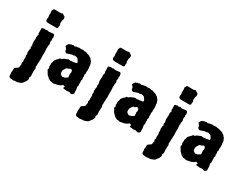

<svg xmlns="http://www.w3.org/2000/svg" viewBox="-82 -1250 2566 2003"><g transform="rotate(30 1201.0 -248.5)"><path d="M70.8 134.8Q67.9 126 67.9 115.2L70.8 105Q69.8 75.2 71.3 70.8Q74.7 60.1 103 43.9Q111.8 37.1 112.8 34.2Q113.8 31.2 116.2 7.8L119.1 -1L115.7 -11.2Q113.3 -18.1 112.8 -21L119.1 -36.1L116.2 -61L119.1 -89.8Q115.7 -100.1 112.8 -106Q113.3 -110.4 115.2 -117.2Q117.2 -124 116.2 -127.9L110.8 -146.5L112.8 -165Q113.8 -167 113.3 -173.8Q112.8 -180.7 113.8 -183.1L119.1 -192.4Q119.1 -197.8 112.8 -206.1L116.2 -231.9L110.8 -255.9Q108.9 -273.9 111.3 -292Q113.8 -310.1 112.3 -318.4Q110.8 -326.7 110.8 -331.1L112.8 -340.8V-345.7Q112.8 -349.1 113.8 -350.1L119.1 -359.9Q119.1 -362.3 115.7 -366.2Q112.3 -370.1 111.3 -373Q110.4 -376 111.8 -382.8Q113.8 -389.6 112.8 -393.1L110.8 -403.8L112.8 -414.1Q110.8 -416 110.8 -421.4V-430.2Q110.8 -442.9 130.9 -442.9Q141.1 -447.8 142.1 -448.2Q152.8 -442.9 155.8 -442.9L174.8 -448.2L193.8 -442.9L247.1 -448.2Q262.2 -449.2 265.1 -421.9L267.1 -411.1Q267.1 -409.2 264.6 -404.3Q262.2 -399.4 262.7 -397.9Q263.2 -396 264.2 -392.6Q265.1 -389.2 266.1 -386.2Q267.1 -382.8 264.2 -370.1Q261.2 -357.4 261.2 -356L267.1 -340.8V-325.2L262.2 -311L264.2 -293.9Q265.1 -292 263.2 -290L262.2 -287.1Q262.2 -280.3 262.2 -273.9L265.1 -235.8L264.2 -190.9L266.1 -157.2Q266.1 -148.4 262.2 -98.1V-70.8L259.8 -61L267.1 -40.5L265.1 -23.9Q263.2 19.5 265.1 34.7Q267.1 50.3 266.6 54.2Q266.1 58.1 261.7 64.9Q257.8 71.3 257.3 74.2Q256.8 77.1 257.8 79.1Q258.8 81.1 259.8 83.5Q260.7 85.9 262.2 86.9Q261.7 96.2 257.8 104.5Q253.9 113.3 252 118.2Q250 123 248.5 125Q247.1 127 244.6 128.9Q242.2 130.9 238.3 135.7Q234.4 140.6 231 146.5Q228 152.8 223.6 157.2Q219.2 161.6 197.3 170.4Q175.8 179.2 165.5 178.7Q155.3 178.2 144 179.2L127 183.1L107.9 179.2Q103 178.2 94.7 179.2Q86.4 180.2 81.1 173.8Q71.8 168.5 71.3 159.7Q70.8 150.9 70.8 145.5Q70.8 140.1 70.8 134.8ZM119.1 -662.6Q119.1 -673.8 138.2 -673.8H151.9L191.9 -672.9Q216.8 -672.9 223.1 -679.2Q229 -682.1 233.4 -676.8Q237.3 -671.4 244.1 -668.5Q251 -666 254.9 -663.1Q264.2 -656.2 264.2 -640.1Q263.7 -624 259.8 -618.7Q255.9 -613.3 255.9 -610.8L256.8 -599.1Q253.9 -584 254.4 -580.6Q254.9 -577.1 259.3 -568.8Q263.7 -560.5 261.2 -553.2Q258.3 -545.9 257.8 -543L259.8 -534.2Q259.8 -523.4 247.1 -517.1H154.8Q129.9 -517.1 123 -522Q106.9 -534.7 116.2 -564Q116.2 -579.1 112.8 -585.9L113.8 -627Q113.8 -628.9 111.8 -636.7Q109.9 -644.5 110.8 -647.5Q111.8 -649.9 114.3 -652.8Q119.1 -658.7 119.1 -662.6Z M593.8 -27.8Q586.9 -19.5 561 -11.2Q550.8 -5.9 543.5 -6.3Q536.1 -6.8 522.9 -2.4Q509.8 2 504.9 1.5Q500 1 482.9 -3.9H467.8Q466.3 -3.9 456.5 -9.8Q446.8 -15.6 443.8 -17.1Q440.9 -18.1 439 -20L431.2 -27.8Q423.8 -36.1 418.9 -39.1Q410.6 -44.4 401.9 -61Q393.6 -78.1 388.7 -84Q383.8 -89.8 382.3 -93.8Q380.9 -97.7 384.8 -105.5Q388.7 -113.3 387.7 -117.2Q386.7 -120.1 383.8 -125.5Q380.9 -130.9 379.9 -133.8L382.8 -147V-173.8L389.6 -191.9Q390.6 -192.9 390.1 -197.8Q389.6 -202.6 397 -215.3Q404.8 -227.5 414.1 -234.9Q422.9 -242.7 426.8 -246.1Q435.1 -263.2 444.8 -261.7Q454.1 -260.3 460.4 -266.6L467.8 -273.9Q475.6 -279.3 490.2 -284.2Q504.9 -289.1 509.3 -292Q516.1 -296.4 521.5 -295.4Q535.6 -292 548.8 -293L556.6 -295.9H575.7L582 -298.8L599.6 -300.8H604Q606.9 -300.8 606.9 -301.8Q622.1 -309.6 609.4 -327.1Q606.9 -330.1 606 -332Q597.2 -351.1 585 -356Q584 -356.9 581.1 -356.9Q578.1 -356.9 570.3 -359.9Q562.5 -362.8 554.7 -361.8L543.9 -356.9Q541.5 -356 533.7 -356.4Q525.9 -356.9 523.4 -356.9Q521 -356.9 517.6 -355Q511.2 -351.1 502.4 -350.1Q493.7 -348.6 491.2 -346.2Q488.8 -344.2 486.8 -344.2Q484.9 -343.8 476.1 -340.8Q467.3 -337.9 462.4 -339.4Q458 -340.8 450.2 -348.6Q442.4 -356.4 443.4 -365.2Q443.8 -374 442.4 -377Q440.9 -379.9 434.1 -385.7Q427.2 -391.6 423.3 -398.4Q419.4 -405.3 429.2 -419.9Q439 -434.6 440.9 -435.5Q442.9 -436.5 445.8 -437H450.7Q452.6 -438 456.5 -440.4Q460.4 -442.9 462.9 -443.8Q464.8 -444.8 469.7 -444.3Q474.6 -443.8 477.1 -444.8L490.7 -450.2Q493.7 -450.2 498.5 -447.3Q508.3 -440.9 518.1 -450.2Q522.9 -451.2 531.2 -451.7Q539.6 -452.1 543 -453.1L556.6 -457L567.9 -455.1Q584.5 -454.1 593.3 -456.1Q602.1 -458 604 -457.5Q606 -457 610.4 -455.1Q614.7 -453.1 616.7 -453.1L632.8 -452.1Q643.1 -452.1 648.9 -448.2Q654.8 -444.3 658.2 -444.3Q661.6 -444.8 665 -443.8L674.8 -439.9Q674.8 -439 679.7 -438Q685.1 -437 687 -436Q689 -435.1 690.4 -433.1Q691.9 -431.2 693.8 -429.7Q695.8 -427.7 697.3 -426.8Q698.7 -425.8 702.1 -424.3Q710.4 -420.9 713.9 -414.1Q717.3 -407.2 722.7 -402.8Q728 -397.9 730 -395.5Q731.9 -393.1 733.4 -386.7Q734.9 -380.9 735.8 -378.9Q736.8 -377 738.3 -375Q739.7 -373 740.7 -371.1V-363.8Q740.7 -361.3 743.7 -356.9V-341.8L746.6 -326.2Q745.6 -313.5 748 -293L745.6 -284.2V-267.1L748 -257.8L741.7 -242.2Q741.7 -234.4 745.6 -216.8L743.7 -207Q748 -187.5 746.6 -181.6Q745.6 -175.8 740.7 -166L743.7 -158.2V-124Q747.6 -106.9 740.7 -100.1Q738.3 -88.9 742.7 -76.7Q748.5 -59.1 745.6 -30.8L748 -18.1Q748 -13.2 736.8 -3.4Q725.6 6.3 708 1Q700.2 -6.8 685.5 -3.9Q670.9 -1 667 -1L647 -3.9Q627.9 -3.9 622.1 -6.8Q618.2 -10.7 618.2 -13.2L626 -24.9Q627.9 -28.8 624.5 -29.8Q621.6 -30.3 619.6 -31.2Q617.7 -32.2 615.2 -32.7Q612.8 -33.2 611.3 -34.7Q609.9 -36.1 605.5 -36.1Q601.1 -36.1 593.8 -27.8ZM559.6 -106.4Q567.9 -109.9 571.3 -109.9H580.1Q587.9 -117.7 597.2 -121.6Q606.9 -126 609.4 -129.4Q611.8 -132.8 607.9 -148.9Q607.9 -156.7 607.9 -164.1L605 -171.9Q605 -174.3 610.8 -186Q610.8 -207.5 603 -215.8Q595.2 -224.1 587.9 -221.7Q580.1 -219.2 577.1 -216.8Q574.7 -214.8 572.8 -213.9Q570.8 -212.9 568.4 -211.4Q565.9 -210 564.5 -209Q563 -208 559.1 -208.5Q544.4 -210.4 529.8 -180.2Q528.8 -178.7 526.9 -175.8Q524.9 -172.9 522.5 -168Q520 -163.1 520 -148.4Q520 -133.8 522 -128.4Q523.9 -123 537.6 -112.8Q551.3 -102.5 559.6 -106.4Z M871.6 134.8Q868.7 126 868.7 115.2L871.6 105Q870.6 75.2 872.1 70.8Q875.5 60.1 903.8 43.9Q912.6 37.1 913.6 34.2Q914.6 31.2 917 7.8L919.9 -1L916.5 -11.2Q914.1 -18.1 913.6 -21L919.9 -36.1L917 -61L919.9 -89.8Q916.5 -100.1 913.6 -106Q914.1 -110.4 916 -117.2Q918 -124 917 -127.9L911.6 -146.5L913.6 -165Q914.6 -167 914.1 -173.8Q913.6 -180.7 914.6 -183.1L919.9 -192.4Q919.9 -197.8 913.6 -206.1L917 -231.9L911.6 -255.9Q909.7 -273.9 912.1 -292Q914.6 -310.1 913.1 -318.4Q911.6 -326.7 911.6 -331.1L913.6 -340.8V-345.7Q913.6 -349.1 914.6 -350.1L919.9 -359.9Q919.9 -362.3 916.5 -366.2Q913.1 -370.1 912.1 -373Q911.1 -376 912.6 -382.8Q914.6 -389.6 913.6 -393.1L911.6 -403.8L913.6 -414.1Q911.6 -416 911.6 -421.4V-430.2Q911.6 -442.9 931.6 -442.9Q941.9 -447.8 942.9 -448.2Q953.6 -442.9 956.5 -442.9L975.6 -448.2L994.6 -442.9L1047.9 -448.2Q1063 -449.2 1065.9 -421.9L1067.9 -411.1Q1067.9 -409.2 1065.4 -404.3Q1063 -399.4 1063.5 -397.9Q1064 -396 1064.9 -392.6Q1065.9 -389.2 1066.9 -386.2Q1067.9 -382.8 1064.9 -370.1Q1062 -357.4 1062 -356L1067.9 -340.8V-325.2L1063 -311L1064.9 -293.9Q1065.9 -292 1064 -290L1063 -287.1Q1063 -280.3 1063 -273.9L1065.9 -235.8L1064.9 -190.9L1066.9 -157.2Q1066.9 -148.4 1063 -98.1V-70.8L1060.5 -61L1067.9 -40.5L1065.9 -23.9Q1064 19.5 1065.9 34.7Q1067.9 50.3 1067.4 54.2Q1066.9 58.1 1062.5 64.9Q1058.6 71.3 1058.1 74.2Q1057.6 77.1 1058.6 79.1Q1059.6 81.1 1060.5 83.5Q1061.5 85.9 1063 86.9Q1062.5 96.2 1058.6 104.5Q1054.7 113.3 1052.7 118.2Q1050.8 123 1049.3 125Q1047.9 127 1045.4 128.9Q1043 130.9 1039.1 135.7Q1035.2 140.6 1031.7 146.5Q1028.8 152.8 1024.4 157.2Q1020 161.6 998 170.4Q976.6 179.2 966.3 178.7Q956.1 178.2 944.8 179.2L927.7 183.1L908.7 179.2Q903.8 178.2 895.5 179.2Q887.2 180.2 881.8 173.8Q872.6 168.5 872.1 159.7Q871.6 150.9 871.6 145.5Q871.6 140.1 871.6 134.8ZM919.9 -662.6Q919.9 -673.8 939 -673.8H952.6L992.7 -672.9Q1017.6 -672.9 1023.9 -679.2Q1029.8 -682.1 1034.2 -676.8Q1038.1 -671.4 1044.9 -668.5Q1051.8 -666 1055.7 -663.1Q1064.9 -656.2 1064.9 -640.1Q1064.5 -624 1060.5 -618.7Q1056.6 -613.3 1056.6 -610.8L1057.6 -599.1Q1054.7 -584 1055.2 -580.6Q1055.7 -577.1 1060.1 -568.8Q1064.5 -560.5 1062 -553.2Q1059.1 -545.9 1058.6 -543L1060.5 -534.2Q1060.5 -523.4 1047.9 -517.1H955.6Q930.7 -517.1 923.8 -522Q907.7 -534.7 917 -564Q917 -579.1 913.6 -585.9L914.6 -627Q914.6 -628.9 912.6 -636.7Q910.6 -644.5 911.6 -647.5Q912.6 -649.9 915 -652.8Q919.9 -658.7 919.9 -662.6Z M1394.5 -27.8Q1387.7 -19.5 1361.8 -11.2Q1351.6 -5.9 1344.2 -6.3Q1336.9 -6.8 1323.7 -2.4Q1310.5 2 1305.7 1.5Q1300.8 1 1283.7 -3.9H1268.6Q1267.1 -3.9 1257.3 -9.8Q1247.6 -15.6 1244.6 -17.1Q1241.7 -18.1 1239.7 -20L1231.9 -27.8Q1224.6 -36.1 1219.7 -39.1Q1211.4 -44.4 1202.6 -61Q1194.3 -78.1 1189.5 -84Q1184.6 -89.8 1183.1 -93.8Q1181.6 -97.7 1185.5 -105.5Q1189.5 -113.3 1188.5 -117.2Q1187.5 -120.1 1184.6 -125.5Q1181.6 -130.9 1180.7 -133.8L1183.6 -147V-173.8L1190.4 -191.9Q1191.4 -192.9 1190.9 -197.8Q1190.4 -202.6 1197.8 -215.3Q1205.6 -227.5 1214.8 -234.9Q1223.6 -242.7 1227.5 -246.1Q1235.8 -263.2 1245.6 -261.7Q1254.9 -260.3 1261.2 -266.6L1268.6 -273.9Q1276.4 -279.3 1291 -284.2Q1305.7 -289.1 1310.1 -292Q1316.9 -296.4 1322.3 -295.4Q1336.4 -292 1349.6 -293L1357.4 -295.9H1376.5L1382.8 -298.8L1400.4 -300.8H1404.8Q1407.7 -300.8 1407.7 -301.8Q1422.9 -309.6 1410.2 -327.1Q1407.7 -330.1 1406.7 -332Q1397.9 -351.1 1385.7 -356Q1384.8 -356.9 1381.8 -356.9Q1378.9 -356.9 1371.1 -359.9Q1363.3 -362.8 1355.5 -361.8L1344.7 -356.9Q1342.3 -356 1334.5 -356.4Q1326.7 -356.9 1324.2 -356.9Q1321.8 -356.9 1318.4 -355Q1312 -351.1 1303.2 -350.1Q1294.4 -348.6 1292 -346.2Q1289.6 -344.2 1287.6 -344.2Q1285.6 -343.8 1276.9 -340.8Q1268.1 -337.9 1263.2 -339.4Q1258.8 -340.8 1251 -348.6Q1243.2 -356.4 1244.1 -365.2Q1244.6 -374 1243.2 -377Q1241.7 -379.9 1234.9 -385.7Q1228 -391.6 1224.1 -398.4Q1220.2 -405.3 1230 -419.9Q1239.7 -434.6 1241.7 -435.5Q1243.7 -436.5 1246.6 -437H1251.5Q1253.4 -438 1257.3 -440.4Q1261.2 -442.9 1263.7 -443.8Q1265.6 -444.8 1270.5 -444.3Q1275.4 -443.8 1277.8 -444.8L1291.5 -450.2Q1294.4 -450.2 1299.3 -447.3Q1309.1 -440.9 1318.8 -450.2Q1323.7 -451.2 1332 -451.7Q1340.3 -452.1 1343.8 -453.1L1357.4 -457L1368.7 -455.1Q1385.3 -454.1 1394 -456.1Q1402.8 -458 1404.8 -457.5Q1406.7 -457 1411.1 -455.1Q1415.5 -453.1 1417.5 -453.1L1433.6 -452.1Q1443.8 -452.1 1449.7 -448.2Q1455.6 -444.3 1459 -444.3Q1462.4 -444.8 1465.8 -443.8L1475.6 -439.9Q1475.6 -439 1480.5 -438Q1485.8 -437 1487.8 -436Q1489.7 -435.1 1491.2 -433.1Q1492.7 -431.2 1494.6 -429.7Q1496.6 -427.7 1498 -426.8Q1499.5 -425.8 1502.9 -424.3Q1511.2 -420.9 1514.6 -414.1Q1518.1 -407.2 1523.4 -402.8Q1528.8 -397.9 1530.8 -395.5Q1532.7 -393.1 1534.2 -386.7Q1535.6 -380.9 1536.6 -378.9Q1537.6 -377 1539.1 -375Q1540.5 -373 1541.5 -371.1V-363.8Q1541.5 -361.3 1544.4 -356.9V-341.8L1547.4 -326.2Q1546.4 -313.5 1548.8 -293L1546.4 -284.2V-267.1L1548.8 -257.8L1542.5 -242.2Q1542.5 -234.4 1546.4 -216.8L1544.4 -207Q1548.8 -187.5 1547.4 -181.6Q1546.4 -175.8 1541.5 -166L1544.4 -158.2V-124Q1548.3 -106.9 1541.5 -100.1Q1539.1 -88.9 1543.5 -76.7Q1549.3 -59.1 1546.4 -30.8L1548.8 -18.1Q1548.8 -13.2 1537.6 -3.4Q1526.4 6.3 1508.8 1Q1501 -6.8 1486.3 -3.9Q1471.7 -1 1467.8 -1L1447.8 -3.9Q1428.7 -3.9 1422.9 -6.8Q1418.9 -10.7 1418.9 -13.2L1426.8 -24.9Q1428.7 -28.8 1425.3 -29.8Q1422.4 -30.3 1420.4 -31.2Q1418.5 -32.2 1416 -32.7Q1413.6 -33.2 1412.1 -34.7Q1410.6 -36.1 1406.2 -36.1Q1401.9 -36.1 1394.5 -27.8ZM1360.4 -106.4Q1368.7 -109.9 1372.1 -109.9H1380.9Q1388.7 -117.7 1397.9 -121.6Q1407.7 -126 1410.2 -129.4Q1412.6 -132.8 1408.7 -148.9Q1408.7 -156.7 1408.7 -164.1L1405.8 -171.9Q1405.8 -174.3 1411.6 -186Q1411.6 -207.5 1403.8 -215.8Q1396 -224.1 1388.7 -221.7Q1380.9 -219.2 1377.9 -216.8Q1375.5 -214.8 1373.5 -213.9Q1371.6 -212.9 1369.1 -211.4Q1366.7 -210 1365.2 -209Q1363.8 -208 1359.9 -208.5Q1345.2 -210.4 1330.6 -180.2Q1329.6 -178.7 1327.6 -175.8Q1325.7 -172.9 1323.2 -168Q1320.8 -163.1 1320.8 -148.4Q1320.8 -133.8 1322.8 -128.4Q1324.7 -123 1338.4 -112.8Q1352.1 -102.5 1360.4 -106.4Z M1672.4 134.8Q1669.4 126 1669.4 115.2L1672.4 105Q1671.4 75.2 1672.9 70.8Q1676.3 60.1 1704.6 43.9Q1713.4 37.1 1714.4 34.2Q1715.3 31.2 1717.8 7.8L1720.7 -1L1717.3 -11.2Q1714.8 -18.1 1714.4 -21L1720.7 -36.1L1717.8 -61L1720.7 -89.8Q1717.3 -100.1 1714.4 -106Q1714.8 -110.4 1716.8 -117.2Q1718.8 -124 1717.8 -127.9L1712.4 -146.5L1714.4 -165Q1715.3 -167 1714.8 -173.8Q1714.4 -180.7 1715.3 -183.1L1720.7 -192.4Q1720.7 -197.8 1714.4 -206.1L1717.8 -231.9L1712.4 -255.9Q1710.4 -273.9 1712.9 -292Q1715.3 -310.1 1713.9 -318.4Q1712.4 -326.7 1712.4 -331.1L1714.4 -340.8V-345.7Q1714.4 -349.1 1715.3 -350.1L1720.7 -359.9Q1720.7 -362.3 1717.3 -366.2Q1713.9 -370.1 1712.9 -373Q1711.9 -376 1713.4 -382.8Q1715.3 -389.6 1714.4 -393.1L1712.4 -403.8L1714.4 -414.1Q1712.4 -416 1712.4 -421.4V-430.2Q1712.4 -442.9 1732.4 -442.9Q1742.7 -447.8 1743.7 -448.2Q1754.4 -442.9 1757.3 -442.9L1776.4 -448.2L1795.4 -442.9L1848.6 -448.2Q1863.8 -449.2 1866.7 -421.9L1868.7 -411.1Q1868.7 -409.2 1866.2 -404.3Q1863.8 -399.4 1864.3 -397.9Q1864.7 -396 1865.7 -392.6Q1866.7 -389.2 1867.7 -386.2Q1868.7 -382.8 1865.7 -370.1Q1862.8 -357.4 1862.8 -356L1868.7 -340.8V-325.2L1863.8 -311L1865.7 -293.9Q1866.7 -292 1864.7 -290L1863.8 -287.1Q1863.8 -280.3 1863.8 -273.9L1866.7 -235.8L1865.7 -190.9L1867.7 -157.2Q1867.7 -148.4 1863.8 -98.1V-70.8L1861.3 -61L1868.7 -40.5L1866.7 -23.9Q1864.7 19.5 1866.7 34.7Q1868.7 50.3 1868.2 54.2Q1867.7 58.1 1863.3 64.9Q1859.4 71.3 1858.9 74.2Q1858.4 77.1 1859.4 79.1Q1860.4 81.1 1861.3 83.5Q1862.3 85.9 1863.8 86.9Q1863.3 96.2 1859.4 104.5Q1855.5 113.3 1853.5 118.2Q1851.6 123 1850.1 125Q1848.6 127 1846.2 128.9Q1843.8 130.9 1839.8 135.7Q1835.9 140.6 1832.5 146.5Q1829.6 152.8 1825.2 157.2Q1820.8 161.6 1798.8 170.4Q1777.3 179.2 1767.1 178.7Q1756.8 178.2 1745.6 179.2L1728.5 183.1L1709.5 179.2Q1704.6 178.2 1696.3 179.2Q1688 180.2 1682.6 173.8Q1673.3 168.5 1672.9 159.7Q1672.4 150.9 1672.4 145.5Q1672.4 140.1 1672.4 134.8ZM1720.7 -662.6Q1720.7 -673.8 1739.7 -673.8H1753.4L1793.5 -672.9Q1818.4 -672.9 1824.7 -679.2Q1830.6 -682.1 1835 -676.8Q1838.9 -671.4 1845.7 -668.5Q1852.5 -666 1856.4 -663.1Q1865.7 -656.2 1865.7 -640.1Q1865.2 -624 1861.3 -618.7Q1857.4 -613.3 1857.4 -610.8L1858.4 -599.1Q1855.5 -584 1856 -580.6Q1856.4 -577.1 1860.8 -568.8Q1865.2 -560.5 1862.8 -553.2Q1859.9 -545.9 1859.4 -543L1861.3 -534.2Q1861.3 -523.4 1848.6 -517.1H1756.3Q1731.4 -517.1 1724.6 -522Q1708.5 -534.7 1717.8 -564Q1717.8 -579.1 1714.4 -585.9L1715.3 -627Q1715.3 -628.9 1713.4 -636.7Q1711.4 -644.5 1712.4 -647.5Q1713.4 -649.9 1715.8 -652.8Q1720.7 -658.7 1720.7 -662.6Z M2195.3 -27.8Q2188.5 -19.5 2162.6 -11.2Q2152.3 -5.9 2145 -6.3Q2137.7 -6.8 2124.5 -2.4Q2111.3 2 2106.4 1.5Q2101.6 1 2084.5 -3.9H2069.3Q2067.9 -3.9 2058.1 -9.8Q2048.3 -15.6 2045.4 -17.1Q2042.5 -18.1 2040.5 -20L2032.7 -27.8Q2025.4 -36.1 2020.5 -39.1Q2012.2 -44.4 2003.4 -61Q1995.1 -78.1 1990.2 -84Q1985.4 -89.8 1983.9 -93.8Q1982.4 -97.7 1986.3 -105.5Q1990.2 -113.3 1989.3 -117.2Q1988.3 -120.1 1985.4 -125.5Q1982.4 -130.9 1981.4 -133.8L1984.4 -147V-173.8L1991.2 -191.9Q1992.2 -192.9 1991.7 -197.8Q1991.2 -202.6 1998.5 -215.3Q2006.3 -227.5 2015.6 -234.9Q2024.4 -242.7 2028.3 -246.1Q2036.6 -263.2 2046.4 -261.7Q2055.7 -260.3 2062 -266.6L2069.3 -273.9Q2077.1 -279.3 2091.8 -284.2Q2106.4 -289.1 2110.8 -292Q2117.7 -296.4 2123 -295.4Q2137.2 -292 2150.4 -293L2158.2 -295.9H2177.2L2183.6 -298.8L2201.2 -300.8H2205.6Q2208.5 -300.8 2208.5 -301.8Q2223.6 -309.6 2210.9 -327.1Q2208.5 -330.1 2207.5 -332Q2198.7 -351.1 2186.5 -356Q2185.5 -356.9 2182.6 -356.9Q2179.7 -356.9 2171.9 -359.9Q2164.1 -362.8 2156.2 -361.8L2145.5 -356.9Q2143.1 -356 2135.3 -356.4Q2127.4 -356.9 2125 -356.9Q2122.6 -356.9 2119.1 -355Q2112.8 -351.1 2104 -350.1Q2095.2 -348.6 2092.8 -346.2Q2090.3 -344.2 2088.4 -344.2Q2086.4 -343.8 2077.6 -340.8Q2068.8 -337.9 2064 -339.4Q2059.6 -340.8 2051.8 -348.6Q2043.9 -356.4 2044.9 -365.2Q2045.4 -374 2043.9 -377Q2042.5 -379.9 2035.6 -385.7Q2028.8 -391.6 2024.9 -398.4Q2021 -405.3 2030.8 -419.9Q2040.5 -434.6 2042.5 -435.5Q2044.4 -436.5 2047.4 -437H2052.2Q2054.2 -438 2058.1 -440.4Q2062 -442.9 2064.5 -443.8Q2066.4 -444.8 2071.3 -444.3Q2076.2 -443.8 2078.6 -444.8L2092.3 -450.2Q2095.2 -450.2 2100.1 -447.3Q2109.9 -440.9 2119.6 -450.2Q2124.5 -451.2 2132.8 -451.7Q2141.1 -452.1 2144.5 -453.1L2158.2 -457L2169.4 -455.1Q2186 -454.1 2194.8 -456.1Q2203.6 -458 2205.6 -457.5Q2207.5 -457 2211.9 -455.1Q2216.3 -453.1 2218.3 -453.1L2234.4 -452.1Q2244.6 -452.1 2250.5 -448.2Q2256.3 -444.3 2259.8 -444.3Q2263.2 -444.8 2266.6 -443.8L2276.4 -439.9Q2276.4 -439 2281.2 -438Q2286.6 -437 2288.6 -436Q2290.5 -435.1 2292 -433.1Q2293.5 -431.2 2295.4 -429.7Q2297.4 -427.7 2298.8 -426.8Q2300.3 -425.8 2303.7 -424.3Q2312 -420.9 2315.4 -414.1Q2318.8 -407.2 2324.2 -402.8Q2329.6 -397.9 2331.5 -395.5Q2333.5 -393.1 2335 -386.7Q2336.4 -380.9 2337.4 -378.9Q2338.4 -377 2339.8 -375Q2341.3 -373 2342.3 -371.1V-363.8Q2342.3 -361.3 2345.2 -356.9V-341.8L2348.1 -326.2Q2347.2 -313.5 2349.6 -293L2347.2 -284.2V-267.1L2349.6 -257.8L2343.3 -242.2Q2343.3 -234.4 2347.2 -216.8L2345.2 -207Q2349.6 -187.5 2348.1 -181.6Q2347.2 -175.8 2342.3 -166L2345.2 -158.2V-124Q2349.1 -106.9 2342.3 -100.1Q2339.8 -88.9 2344.2 -76.7Q2350.1 -59.1 2347.2 -30.8L2349.6 -18.1Q2349.6 -13.2 2338.4 -3.4Q2327.1 6.3 2309.6 1Q2301.8 -6.8 2287.1 -3.9Q2272.5 -1 2268.6 -1L2248.5 -3.9Q2229.5 -3.9 2223.6 -6.8Q2219.7 -10.7 2219.7 -13.2L2227.5 -24.9Q2229.5 -28.8 2226.1 -29.8Q2223.1 -30.3 2221.2 -31.2Q2219.2 -32.2 2216.8 -32.7Q2214.4 -33.2 2212.9 -34.7Q2211.4 -36.1 2207 -36.1Q2202.6 -36.1 2195.3 -27.8ZM2161.1 -106.4Q2169.4 -109.9 2172.9 -109.9H2181.6Q2189.5 -117.7 2198.7 -121.6Q2208.5 -126 2210.9 -129.4Q2213.4 -132.8 2209.5 -148.9Q2209.5 -156.7 2209.5 -164.1L2206.5 -171.9Q2206.5 -174.3 2212.4 -186Q2212.4 -207.5 2204.6 -215.8Q2196.8 -224.1 2189.5 -221.7Q2181.6 -219.2 2178.7 -216.8Q2176.3 -214.8 2174.3 -213.9Q2172.4 -212.9 2169.9 -211.4Q2167.5 -210 2166 -209Q2164.6 -208 2160.6 -208.5Q2146 -210.4 2131.3 -180.2Q2130.4 -178.7 2128.4 -175.8Q2126.5 -172.9 2124 -168Q2121.6 -163.1 2121.6 -148.4Q2121.6 -133.8 2123.5 -128.4Q2125.5 -123 2139.2 -112.8Q2152.8 -102.5 2161.1 -106.4Z"/></g></svg>

Font: AntiqueNobleBoldCondensed
Style: BoldCondensed
Weight: 700
Version: Version 001.000